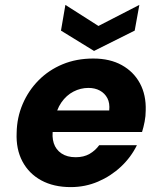

<svg xmlns="http://www.w3.org/2000/svg" viewBox="-20 -752 654 784"><path d="M269 12Q199 12 148.5 -15.5Q98 -43 71.5 -93Q45 -143 48 -210Q49 -272 72.5 -327Q96 -382 137.5 -424Q179 -466 235.5 -489.5Q292 -513 361 -513Q429 -513 477.5 -486Q526 -459 551.5 -411.5Q577 -364 575 -301Q575 -278 570.5 -255Q566 -232 560 -213H152L168 -301H426Q429 -331 418.5 -351Q408 -371 388 -382Q368 -393 341 -393Q309 -393 280 -378Q251 -363 230.5 -333.5Q210 -304 202 -258L197 -228Q191 -194 199.5 -167.5Q208 -141 231 -125.5Q254 -110 289 -110Q322 -110 345.5 -123.5Q369 -137 385 -159H539Q515 -110 474 -71.5Q433 -33 380.5 -10.5Q328 12 269 12ZM549 -732 530 -627 364 -544 229 -627 247 -732 382 -646Z"/></svg>

Font: DM Sans 17pt Black
Style: Italic
Weight: 900
Italic angle: -10°
Version: Version 4.004;gftools[0.9.30]